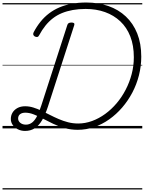

<svg xmlns="http://www.w3.org/2000/svg" viewBox="-20 -1020 1150 1525"><path d="M179 20Q148 20 122 7Q96 -6 81 -27.5Q66 -49 66 -75Q66 -103 79.5 -125.5Q93 -148 118.5 -162Q144 -176 180 -176Q212 -176 244.5 -166Q277 -156 309.5 -140.5Q342 -125 376 -107.5Q410 -90 446 -74.5Q482 -59 520.5 -49Q559 -39 601 -39Q657 -39 711.5 -59Q766 -79 815.5 -115Q865 -151 906.5 -200Q948 -249 978.5 -308Q1009 -367 1026 -432Q1043 -497 1043 -565Q1043 -659 1015 -730.5Q987 -802 935.5 -850.5Q884 -899 814 -924Q744 -949 660 -949Q605 -949 558 -940.5Q511 -932 472 -916Q433 -900 400.5 -875Q368 -850 341 -816.5Q314 -783 291 -740Q285 -728 276.5 -726.5Q268 -725 257 -730Q247 -736 244.5 -744Q242 -752 247 -763Q271 -809 301.5 -847Q332 -885 369.5 -913.5Q407 -942 451.5 -961Q496 -980 549.5 -990Q603 -1000 665 -1000Q761 -1000 841 -972Q921 -944 979.5 -889Q1038 -834 1070 -754Q1102 -674 1102 -570Q1102 -494 1083.5 -421.5Q1065 -349 1031 -284.5Q997 -220 950.5 -166Q904 -112 847.5 -72Q791 -32 727.5 -10.5Q664 11 597 11Q543 11 494.5 -2.5Q446 -16 403 -36.5Q360 -57 321 -77.5Q282 -98 247.5 -111.5Q213 -125 181 -125Q155 -125 139.5 -113Q124 -101 124 -79Q124 -58 141.5 -44Q159 -30 186 -30Q214 -30 236 -47.5Q258 -65 275.5 -100Q293 -135 309 -185L515 -822Q518 -832 526 -836.5Q534 -841 548 -841Q562 -841 567.5 -836Q573 -831 570 -821L361 -174Q339 -107 313.5 -64Q288 -21 255 -0.5Q222 20 179 20ZM0 475H1110V485H0ZM0 -20H1110V0H0ZM0 -505H1110V-500H0ZM0 -995H1110V-985H0Z"/></svg>

Font: Playwrite SK Guides
Style: Regular
Weight: 400
Designer: Veronika Burian, José Scaglione
Foundry: TypeTogether
Version: Version 1.003